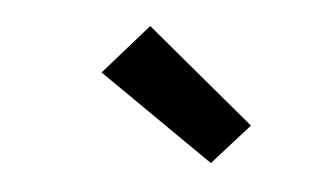

<svg xmlns="http://www.w3.org/2000/svg" viewBox="-31 -838 563 329"><g transform="rotate(-5 250.0 -673.5)"><path d="M320 -552 147 -723 237 -795 394 -610Z"/></g></svg>

Font: Iosevka SS04
Style: Bold Italic
Weight: 700
Italic angle: -9°
Monospace: yes
Designer: Belleve Invis
Foundry: Belleve Invis
Version: Version 19.0.0; ttfautohint (v1.8.4)